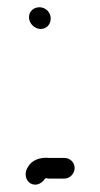

<svg xmlns="http://www.w3.org/2000/svg" viewBox="-20 -492 276 530"><path d="M186 -28C186 -44 173 -56 158 -56H117C89 -59 67 -49 57 -31C47 -16 49 5 64 14C81 24 98 12 104 1C107 0 111 0 114 1H158C173 1 186 -13 186 -28ZM60 -444C60 -427 76 -412 92 -412C109 -412 120 -425 120 -441C120 -458 106 -472 89 -472C73 -472 60 -461 60 -444Z"/></svg>

Font: Electronic
Style: Regular
Weight: 400
Version: Version 1.011